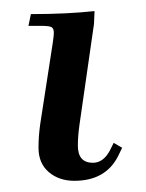

<svg xmlns="http://www.w3.org/2000/svg" viewBox="-20 -179 261 343"><path d="M30.8 -132.8 35.2 -153.8Q99.6 -153.8 148.9 -159.2L147.9 -136.2L122.1 43Q119.1 64 119.1 81.1Q119.1 111.8 146 111.8Q164.1 111.8 175.8 90.8L183.1 76.2L198.2 85L190.9 100.1Q168.5 144 112.8 144Q85.4 144 67.1 128.4Q48.8 112.8 48.8 85Q48.8 64.5 51.8 43L74.2 -102.1Q76.2 -115.7 76.2 -120.1Q76.2 -128.4 71.8 -130.6Q67.4 -132.8 54.2 -132.8Z"/></svg>

Font: Dihjauti
Style: Bold Italic
Weight: 700
Italic angle: -9°
Designer: T. Christopher White
Version: Version 3.0.0